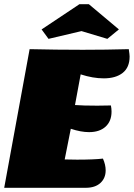

<svg xmlns="http://www.w3.org/2000/svg" viewBox="-25 -894 637 914"><path d="M438 -391Q483 -391 503 -392Q506 -377 506 -363Q506 -317 477.5 -291Q449 -265 399 -265Q360 -265 312 -281L283 -135L342 -134Q422 -134 465 -139Q478 -110 478 -83Q478 -46 453 -23Q428 0 383 0H-5L116 -660Q244 -657 369 -657Q478 -657 588 -660Q592 -634 592 -625Q592 -573 559 -547Q526 -521 469 -521Q417 -521 359 -540L332 -394Q370 -391 438 -391ZM206 -709 173 -754 353 -874H398L541 -754L486 -709L363 -746Z"/></svg>

Font: Sansita Black Italic
Style: Regular
Weight: 900
Italic angle: -11°
Designer: Pablo Cosgaya
Foundry: Omnibus-Type
Version: Version 1.006